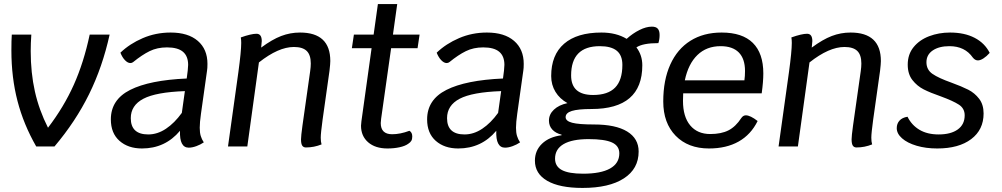

<svg xmlns="http://www.w3.org/2000/svg" viewBox="-20 -720 4927 944"><path d="M519 -550Q484 -391 418 -257Q352 -123 248 0H158Q96 -108 66 -223.5Q36 -339 36 -472Q36 -523 38 -550H134Q131 -508 131 -469Q131 -362 151.5 -270.5Q172 -179 216 -92Q294 -194 343 -303.5Q392 -413 421 -550Z M968 -160Q962 -118 962 -92Q962 -68 967 -51.5Q972 -35 982 -20Q966 -9 945.5 -1.5Q925 6 908 6Q862 6 865 -77Q792 10 678 10Q610 10 567.5 -27.5Q525 -65 525 -133Q525 -230 620 -278Q715 -326 898 -334L903 -373Q905 -393 905 -401Q905 -444 879.5 -465.5Q854 -487 801 -487Q753 -487 715.5 -468.5Q678 -450 635 -415Q629 -410 621 -410Q608 -410 594.5 -424Q581 -438 572 -461Q618 -505 682 -532.5Q746 -560 819 -560Q905 -560 952.5 -519Q1000 -478 1000 -406Q1000 -384 998 -373ZM874 -165 889 -272Q747 -267 685 -234.5Q623 -202 623 -139Q623 -59 709 -59Q754 -59 796 -87Q838 -115 874 -165Z M1604 -420Q1604 -406 1600 -372L1566 -131Q1557 -65 1557 -43Q1557 -23 1561 -10Q1524 5 1484 5Q1472 5 1466 -4Q1460 -13 1460 -35Q1460 -51 1467 -102L1505 -370Q1508 -391 1508 -408Q1508 -450 1488 -469.5Q1468 -489 1425 -489Q1349 -489 1253 -413L1196 0H1101L1152 -365Q1166 -468 1166 -509Q1166 -524 1164 -536Q1215 -554 1241 -554Q1267 -554 1267 -518Q1267 -512 1265 -496L1264 -486Q1318 -526 1362.5 -543Q1407 -560 1455 -560Q1604 -560 1604 -420Z M1854 -137Q1852 -121 1852 -115Q1852 -60 1908 -60Q1948 -60 1993 -77Q2007 -69 2007 -49Q2007 -36 2002.5 -28Q1998 -20 1987 -13Q1972 -2 1944.5 4Q1917 10 1885 10Q1825 10 1790 -20.5Q1755 -51 1755 -102Q1755 -110 1757 -124L1807 -483H1710L1720 -550H1817L1838 -700H1933L1912 -550H2043L2033 -483H1903Z M2523 -160Q2517 -118 2517 -92Q2517 -68 2522 -51.5Q2527 -35 2537 -20Q2521 -9 2500.5 -1.5Q2480 6 2463 6Q2417 6 2420 -77Q2347 10 2233 10Q2165 10 2122.5 -27.5Q2080 -65 2080 -133Q2080 -230 2175 -278Q2270 -326 2453 -334L2458 -373Q2460 -393 2460 -401Q2460 -444 2434.5 -465.5Q2409 -487 2356 -487Q2308 -487 2270.5 -468.5Q2233 -450 2190 -415Q2184 -410 2176 -410Q2163 -410 2149.5 -424Q2136 -438 2127 -461Q2173 -505 2237 -532.5Q2301 -560 2374 -560Q2460 -560 2507.5 -519Q2555 -478 2555 -406Q2555 -384 2553 -373ZM2429 -165 2444 -272Q2302 -267 2240 -234.5Q2178 -202 2178 -139Q2178 -59 2264 -59Q2309 -59 2351 -87Q2393 -115 2429 -165Z M3217 -508Q3140 -508 3109 -487Q3138 -449 3138 -399Q3138 -184 2888 -184Q2822 -184 2791.5 -174.5Q2761 -165 2761 -144Q2761 -125 2793 -116.5Q2825 -108 2900 -108Q3007 -108 3063.5 -73.5Q3120 -39 3120 25Q3120 110 3047.5 157Q2975 204 2844 204Q2731 204 2670.5 169Q2610 134 2610 70Q2610 20 2645 -13.5Q2680 -47 2741 -55V-58Q2712 -65 2695.5 -83Q2679 -101 2679 -127Q2679 -158 2703.5 -181Q2728 -204 2770 -213Q2732 -234 2711 -268.5Q2690 -303 2690 -346Q2690 -450 2753.5 -505Q2817 -560 2937 -560Q3010 -560 3061 -529Q3091 -556 3124 -572.5Q3157 -589 3185 -589Q3205 -589 3214 -579Q3223 -569 3223 -548Q3223 -526 3217 -508ZM3040 -401Q3040 -448 3012.5 -470.5Q2985 -493 2929 -493Q2788 -493 2788 -349Q2788 -253 2896 -253Q2969 -253 3004.5 -289.5Q3040 -326 3040 -401ZM2709 60Q2709 98 2742.5 116Q2776 134 2847 134Q2934 134 2979.5 108.5Q3025 83 3025 34Q3025 -3 2989 -19.5Q2953 -36 2874 -36Q2793 -36 2751 -11.5Q2709 13 2709 60Z M3339 -261Q3338 -249 3338 -224Q3338 -146 3373.5 -103.5Q3409 -61 3472 -61Q3526 -61 3561.5 -79Q3597 -97 3625 -140Q3634 -153 3647 -153Q3669 -153 3705 -125Q3672 -58 3611.5 -24Q3551 10 3466 10Q3363 10 3302 -52.5Q3241 -115 3241 -221Q3241 -326 3275.5 -402.5Q3310 -479 3374.5 -519.5Q3439 -560 3528 -560Q3630 -560 3681.5 -509Q3733 -458 3733 -359Q3733 -319 3725 -261ZM3347 -325H3640Q3643 -346 3643 -371Q3643 -431 3612.5 -462Q3582 -493 3523 -493Q3454 -493 3409 -449.5Q3364 -406 3347 -325Z M4311 -420Q4311 -406 4307 -372L4273 -131Q4264 -65 4264 -43Q4264 -23 4268 -10Q4231 5 4191 5Q4179 5 4173 -4Q4167 -13 4167 -35Q4167 -51 4174 -102L4212 -370Q4215 -391 4215 -408Q4215 -450 4195 -469.5Q4175 -489 4132 -489Q4056 -489 3960 -413L3903 0H3808L3859 -365Q3873 -468 3873 -509Q3873 -524 3871 -536Q3922 -554 3948 -554Q3974 -554 3974 -518Q3974 -512 3972 -496L3971 -486Q4025 -526 4069.5 -543Q4114 -560 4162 -560Q4311 -560 4311 -420Z M4389 -90Q4389 -112 4402.5 -127Q4416 -142 4442 -146Q4462 -105 4500.5 -82Q4539 -59 4595 -59Q4655 -59 4689 -83.5Q4723 -108 4723 -153Q4723 -187 4694.5 -205.5Q4666 -224 4606 -246Q4554 -264 4521.5 -280.5Q4489 -297 4466 -326.5Q4443 -356 4443 -402Q4443 -453 4472 -488.5Q4501 -524 4548.5 -542Q4596 -560 4651 -560Q4722 -560 4772 -534Q4822 -508 4846 -460Q4831 -443 4815.5 -433Q4800 -423 4788 -423Q4774 -423 4763 -437Q4724 -493 4648 -493Q4597 -493 4566 -472Q4535 -451 4535 -414Q4535 -377 4565 -356.5Q4595 -336 4657 -314Q4709 -295 4740.5 -279Q4772 -263 4794 -234.5Q4816 -206 4816 -162Q4816 -82 4755 -36Q4694 10 4588 10Q4532 10 4486.5 -3.5Q4441 -17 4415 -40Q4389 -63 4389 -90Z"/></svg>

Font: Krub Medium
Style: Italic
Weight: 500
Italic angle: -8°
Designer: Ekaluck Peanpanawate
Foundry: Cadson Demak Co.,Ltd.
Version: Version 1.000; ttfautohint (v1.6)